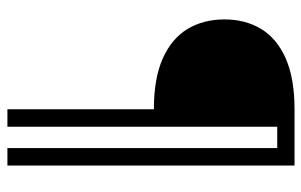

<svg xmlns="http://www.w3.org/2000/svg" viewBox="-175 -515 854 544"><g transform="rotate(90 252.0 -243.0)"><path d="M289.5 -252V163H339V-601.5H399.5V163H449V-650.5H289.5Q202 -650.5 145.5 -625.5Q89 -600.5 62 -555.8Q35 -511 35 -452Q35 -392.5 62 -347.5Q89 -302.5 145.5 -277.2Q202 -252 289.5 -252Z"/></g></svg>

Font: Overused Grotesk Light
Style: Regular
Weight: 300
Designer: RandomMaerks
Version: Version 0.005